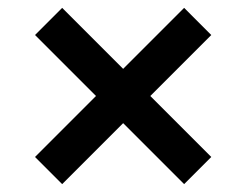

<svg xmlns="http://www.w3.org/2000/svg" viewBox="-20 -564 590 488"><path d="M448 -96 517 -165 362 -320 517 -475 448 -544 293 -389 138 -544 69 -475 224 -320 69 -165 138 -96 293 -251Z"/></svg>

Font: Source Serif Pro Black
Style: Italic
Weight: 900
Italic angle: -12°
Designer: Frank Grießhammer
Foundry: Adobe Systems Incorporated
Version: Version 3.001;hotconv 1.0.111;makeotfexe 2.5.65597